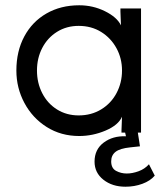

<svg xmlns="http://www.w3.org/2000/svg" viewBox="-20 -502 610 727"><path d="M442 -235Q442 -281 421 -319.5Q400 -358 363 -381Q326 -404 278 -404Q232 -404 196 -381.5Q160 -359 140 -320.5Q120 -282 120 -235Q120 -188 140 -149Q160 -110 196 -87.5Q232 -65 278 -65Q326 -65 363.5 -88Q401 -111 421.5 -150Q442 -189 442 -235ZM438 -406 436 -458V-470H514V0H440V-8L442 -60Q428 -28 379.5 -7.5Q331 13 280 13Q211 13 157 -21Q103 -55 72.5 -112Q42 -169 42 -235Q42 -308 72 -364Q102 -420 156 -451Q210 -482 280 -482Q332 -482 377.5 -459.5Q423 -437 438 -406ZM338 110Q338 64 372.5 38Q407 12 457 14L448 -25H498L510 52L473 56Q434 60 417.5 73Q401 86 401 109Q401 135 419.5 145Q438 155 460 155Q481 155 504.5 146.5Q528 138 544 120L566 163Q549 183 519 194Q489 205 455 205Q405 205 371.5 178.5Q338 152 338 110Z"/></svg>

Font: Kreadon
Style: Regular
Weight: 400
Designer: kohakuno
Foundry: StudioGnu
Version: Version 1.000;Glyphs 3.1.2 (3151)